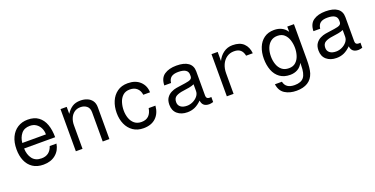

<svg xmlns="http://www.w3.org/2000/svg" viewBox="-25 -1283 4376 2243"><g transform="rotate(-20 2163.0 -161.0)"><path d="M537 -162Q524 -80 464.5 -31Q405 18 313 18Q234 18 181 -17.5Q128 -53 101.5 -115Q75 -177 75 -257Q75 -345 105 -408Q135 -471 189 -505.5Q243 -540 315 -540Q396 -540 447.5 -502Q499 -464 523.5 -396Q548 -328 548 -237H162Q164 -160 202 -109.5Q240 -59 316 -59Q419 -59 453 -162ZM314 -463Q244 -463 207 -417Q170 -371 164 -305H458Q458 -349 440.5 -384.5Q423 -420 391 -441.5Q359 -463 314 -463Z M719 0V-524H796V-437Q827 -485 867.5 -512Q908 -539 970 -539Q1016 -539 1053.5 -523.5Q1091 -508 1113.5 -476.5Q1136 -445 1136 -396V0H1053V-363Q1053 -416 1021 -441Q989 -466 945 -466Q898 -466 866 -442Q834 -418 818 -379Q802 -340 802 -295V0Z M1769 -351H1685Q1678 -403 1645 -433Q1612 -463 1557 -463Q1503 -463 1470 -433Q1437 -403 1422 -355.5Q1407 -308 1407 -256Q1407 -204 1423 -159Q1439 -114 1473 -86.5Q1507 -59 1559 -59Q1670 -59 1691 -183H1775Q1767 -89 1710.5 -35.5Q1654 18 1557 18Q1481 18 1428 -18.5Q1375 -55 1347.5 -117Q1320 -179 1320 -256Q1320 -335 1347 -399Q1374 -463 1427 -501.5Q1480 -540 1558 -540Q1654 -540 1710.5 -487Q1767 -434 1769 -351Z M2423 -55V8Q2392 17 2373 17Q2289 17 2280 -62Q2236 -19 2194 -0.5Q2152 18 2102 18Q2026 18 1978.5 -22.5Q1931 -63 1931 -136Q1931 -190 1954 -222.5Q1977 -255 2010.5 -271.5Q2044 -288 2074 -293Q2088 -295 2117 -299.5Q2146 -304 2190 -310Q2240 -317 2259.5 -329Q2279 -341 2279 -366V-384Q2279 -462 2159 -462Q2101 -462 2071.5 -439.5Q2042 -417 2037 -369H1953Q1955 -460 2012.5 -499.5Q2070 -539 2163 -539Q2260 -539 2310 -502.5Q2360 -466 2360 -396V-94Q2360 -53 2405 -53Q2413 -53 2423 -55ZM2279 -182V-265Q2253 -253 2214.5 -246Q2176 -239 2143 -235Q2085 -228 2050.5 -208Q2016 -188 2016 -138Q2016 -99 2044.5 -77Q2073 -55 2123 -55Q2160 -55 2195.5 -71.5Q2231 -88 2255 -117Q2279 -146 2279 -182Z M2596 0V-524H2673V-411Q2699 -467 2748 -503Q2797 -539 2861 -539Q2951 -539 2998.5 -493Q3046 -447 3053 -369H2970Q2961 -416 2933.5 -441Q2906 -466 2853 -466Q2801 -466 2762 -438.5Q2723 -411 2701.5 -363.5Q2680 -316 2680 -254V0Z M3386 218Q3301 218 3242 180.5Q3183 143 3172 60H3259Q3277 148 3388 148Q3467 148 3501.5 104.5Q3536 61 3536 -44V-74Q3513 -28 3472.5 -5Q3432 18 3380 18Q3303 18 3252 -19Q3201 -56 3176.5 -120Q3152 -184 3152 -264Q3152 -341 3177 -403.5Q3202 -466 3252.5 -503Q3303 -540 3377 -540Q3484 -540 3538 -459V-524H3621V-85Q3621 24 3603 81Q3581 149 3526 183.5Q3471 218 3386 218ZM3392 -60Q3445 -60 3477 -89.5Q3509 -119 3523.5 -164.5Q3538 -210 3538 -258Q3538 -311 3523 -357.5Q3508 -404 3476 -433Q3444 -462 3391 -462Q3342 -462 3308 -435.5Q3274 -409 3256.5 -363.5Q3239 -318 3239 -261Q3239 -208 3255 -162Q3271 -116 3304.5 -88Q3338 -60 3392 -60Z M4277 -55V8Q4246 17 4227 17Q4143 17 4134 -62Q4090 -19 4048 -0.5Q4006 18 3956 18Q3880 18 3832.5 -22.5Q3785 -63 3785 -136Q3785 -190 3808 -222.5Q3831 -255 3864.5 -271.5Q3898 -288 3928 -293Q3942 -295 3971 -299.5Q4000 -304 4044 -310Q4094 -317 4113.5 -329Q4133 -341 4133 -366V-384Q4133 -462 4013 -462Q3955 -462 3925.5 -439.5Q3896 -417 3891 -369H3807Q3809 -460 3866.5 -499.5Q3924 -539 4017 -539Q4114 -539 4164 -502.5Q4214 -466 4214 -396V-94Q4214 -53 4259 -53Q4267 -53 4277 -55ZM4133 -182V-265Q4107 -253 4068.5 -246Q4030 -239 3997 -235Q3939 -228 3904.5 -208Q3870 -188 3870 -138Q3870 -99 3898.5 -77Q3927 -55 3977 -55Q4014 -55 4049.5 -71.5Q4085 -88 4109 -117Q4133 -146 4133 -182Z"/></g></svg>

Font: Fragment Mono
Style: Regular
Weight: 400
Monospace: yes
Designer: Wei Huang based on Nimbus Sans by URW Studio, based on Helvetica by Max Miedinger.
Foundry: Wei Huang
Version: Version 1.021; ttfautohint (v1.8.4.7-5d5b)